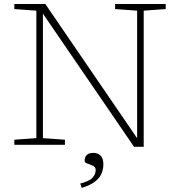

<svg xmlns="http://www.w3.org/2000/svg" viewBox="-20 -727 894 964"><path d="M162.5 -33.5V-673.5L52 -681.5V-707H207.5L668.5 -33V-673.5L558 -681.5V-707H812V-681.5L701.5 -673.5V10H653L195.5 -658.5V-33.5L306 -25.5V0H52V-25.5ZM383 194.5Q429 183 444.8 165Q460.5 147 460.5 126.5Q460.5 112 446.8 105.5Q433 99 419 94.2Q405 89.5 405 81.5Q405 40.5 449.5 40.5Q470 40.5 484.5 54Q499 67.5 499 99Q499 119 491.2 140.8Q483.5 162.5 460.2 182.2Q437 202 390 216.5Z"/></svg>

Font: Newsreader 6pt ExtraLight
Style: Regular
Weight: 275
Designer: Hugues Gentile
Foundry: Production Type
Version: Version 1.003; ttfautohint (v1.8.3)